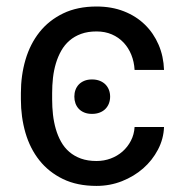

<svg xmlns="http://www.w3.org/2000/svg" viewBox="-20 -573 580 602"><path d="M282.7 9.9Q221.9 9.9 177.4 -11.7Q132.8 -33.4 103.5 -70.3Q74.2 -107.2 59.8 -156.6Q45.5 -206 45.5 -261.4V-281.2Q45.5 -336.6 60 -386Q74.6 -435.4 103.9 -472.3Q133.2 -509.2 177.9 -530.9Q222.7 -552.6 282.7 -552.6Q330.3 -552.6 368.6 -537.5Q407 -522.4 434.3 -495.7Q461.6 -469.1 477.3 -432.7Q492.9 -396.3 494.3 -353.7H402Q400.6 -379.3 391.7 -401.3Q382.8 -423.3 367.4 -439.6Q351.9 -456 330.6 -465.2Q309.3 -474.4 282.7 -474.4Q255.3 -474.4 234.4 -466.8Q213.4 -459.2 198 -445.8Q182.5 -432.5 172.1 -414.1Q161.6 -395.6 155.2 -374.1Q148.8 -352.6 146.1 -329Q143.5 -305.4 143.5 -281.2V-261.4Q143.5 -237.2 146.1 -213.6Q148.8 -190 155 -168.5Q161.2 -147 171.5 -128.6Q181.8 -110.1 197.3 -96.8Q212.7 -83.5 233.8 -75.8Q255 -68.2 282.7 -68.2Q306.1 -68.2 327.1 -76Q348 -83.8 364.2 -98Q380.3 -112.2 390.4 -131.7Q400.6 -151.3 402 -174.7H494.3Q492.9 -137.4 475.3 -103.9Q457.7 -70.3 429 -45.1Q400.2 -19.9 362.6 -5Q324.9 9.9 282.7 9.9ZM213.1 -269.9Q213.1 -281.2 216.6 -291Q220.2 -300.8 227.1 -308.1Q234 -315.3 244.3 -319.6Q254.6 -323.9 268.5 -323.9Q282.3 -323.9 293 -319.6Q303.6 -315.3 310.7 -308.1Q317.8 -300.8 321.6 -291Q325.3 -281.2 325.3 -269.9Q325.3 -258.9 321.6 -248.9Q317.8 -239 310.7 -231.7Q303.6 -224.4 293 -220.2Q282.3 -215.9 268.5 -215.9Q254.6 -215.9 244.3 -220.2Q234 -224.4 227.1 -231.7Q220.2 -239 216.6 -248.9Q213.1 -258.9 213.1 -269.9Z"/></svg>

Font: Interop
Style: Regular
Weight: 400
Designer: Rasmus Andersson, Google, Jang Haemin
Foundry: jhaemin
Version: Version 1.008